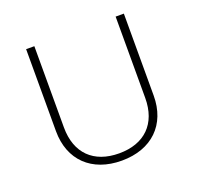

<svg xmlns="http://www.w3.org/2000/svg" viewBox="-102 -647 788 768"><g transform="rotate(-20 292.0 -263.0)"><path d="M292 12C420 12 500 -66 500 -189V-538H465V-192C465 -82 400 -19 292 -19C184 -19 119 -82 119 -192V-538H84V-189C84 -66 164 12 292 12Z"/></g></svg>

Font: IBM Plex Thai ExtraLight
Style: Regular
Weight: 200
Designer: Mike Abbink, Paul van der Laan, Pieter van Rosmalen, Ben Mitchell, Mark Frömberg
Foundry: Bold Monday
Version: Version 1.0